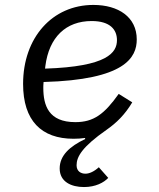

<svg xmlns="http://www.w3.org/2000/svg" viewBox="-20 -548 640 775"><path d="M318.9 207C366.1 207 399.1 188.9 416.9 170.1L378.9 127.1C360.1 144.2 340.9 153.1 324.9 153.1C306.1 153.1 289.1 143.1 289.1 119C289.1 84.9 311.1 45.1 410.2 -24.1C449.9 -51.8 484 -84.9 513.8 -134.9L459.2 -169C400.9 -87 358 -55 284.1 -55C176.1 -55 154.8 -122.2 154.8 -193.9C154.8 -196 154.8 -207 155.9 -217C485.1 -225.9 532 -316.1 532 -388.8C532 -479 458.1 -528.1 356.9 -528.1C191.1 -528.1 73.2 -396 73.2 -209.2C73.2 -61.1 147 12.1 277 12.1C293 12.1 308.9 11 323.2 8.9L323.9 13.1C261 43 220.9 79.9 220.9 132.1C220.9 186.1 268.1 207 318.9 207ZM161.9 -271 163 -280.9C177.9 -398.1 246.1 -463.1 350.1 -463.1C425.1 -463.1 452.1 -427.9 452.1 -386C452.1 -335.9 414.1 -279.1 161.9 -271Z"/></svg>

Font: Margiela Mono Italic Italic
Style: Regular
Weight: 400
Designer: Mike Abbink, Paul van der Laan, Pieter van Rosmalen
Foundry: Bold Monday
Version: Version 2.003 2021